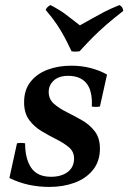

<svg xmlns="http://www.w3.org/2000/svg" viewBox="-20 -722 506 757"><path d="M175 15Q134 15 95.5 7Q57 -1 17 -20L47 -157Q63 -160 79 -157Q79 -96 103 -60.5Q127 -25 181 -25Q222 -25 247 -44Q272 -63 272 -97Q272 -124 252 -141Q232 -158 203 -172.5Q174 -187 144.5 -204.5Q115 -222 95 -249Q75 -276 75 -319Q75 -367 100 -399Q125 -431 167 -447Q209 -463 261 -463Q302 -463 338 -453.5Q374 -444 402 -428L374 -302Q358 -299 342 -302Q345 -364 321 -393.5Q297 -423 249 -423Q212 -423 192 -404.5Q172 -386 172 -360Q172 -331 192.5 -313Q213 -295 243 -280Q273 -265 303 -248Q333 -231 353.5 -204.5Q374 -178 374 -136Q374 -86 346.5 -52Q319 -18 274 -1.5Q229 15 175 15ZM451 -702Q458 -698 461.5 -693Q465 -688 466 -679Q426 -648 398 -623.5Q370 -599 346 -575Q322 -551 294 -520Q277 -517 262 -520Q246 -554 233 -578Q220 -602 204 -626Q188 -650 160 -683Q166 -696 179 -702Q219 -681 242 -663Q265 -645 295 -622Q322 -637 344 -649.5Q366 -662 391 -675Q416 -688 451 -702Z"/></svg>

Font: Poltawski Nowy Medium
Style: Italic
Weight: 500
Italic angle: -12°
Version: Version 1.001;gftools[0.9.25]